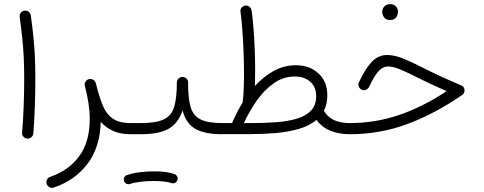

<svg xmlns="http://www.w3.org/2000/svg" viewBox="-20 -648 2356 934"><path d="M75.7 -565.9Q74.2 -577.1 81.3 -586.2Q88.4 -595.2 99.1 -596.2Q110.4 -597.7 119.4 -590.8Q128.4 -584 129.9 -572.8Q138.2 -512.7 142.8 -465.6Q147.5 -418.5 149.7 -371.1Q151.9 -323.7 151.9 -261.7Q151.9 -198.2 149.4 -128.7Q147 -59.1 142.1 1.5Q141.1 12.2 132.3 19.8Q123.5 27.3 112.3 26.4Q101.6 25.4 94 16.8Q86.4 8.3 87.4 -2.4Q92.8 -63 95.2 -132.1Q97.7 -201.2 97.7 -263.7Q97.7 -323.7 95.5 -369.1Q93.3 -414.6 88.6 -460.2Q84 -505.9 75.7 -565.9Z M241.7 264.2Q229.5 268.1 220 262.2Q210.4 256.3 207 246.6Q203.6 233.9 209.2 224.6Q214.8 215.3 224.1 212.4Q313 182.1 364.7 112.8Q416.5 43.5 416.5 -68.4Q416.5 -105.5 410.4 -146Q404.3 -186.5 393.1 -229.5L392.6 -231.9Q390.1 -242.2 396.5 -251.5Q402.8 -260.7 413.1 -263.2Q419.9 -264.6 426.8 -262.7Q439 -259.8 444.3 -248Q445.3 -245.6 446.3 -242.7Q461.4 -181.6 478.5 -138.2Q495.6 -94.7 527.3 -72Q559.1 -49.3 616.7 -49.3H617.2Q628.4 -49.3 636.2 -41.3Q644 -33.2 644 -22Q644 -10.7 636.2 -2.9Q628.4 4.9 617.2 4.9H616.7Q565.4 4.9 530 -11.2Q494.6 -27.3 470.2 -55.2Q466.8 68.8 405 149.7Q343.3 230.5 241.7 264.2Z M589.8 -22Q589.8 -33.2 597.9 -41.3Q606 -49.3 617.2 -49.3H666Q677.2 -49.3 685.5 -41.3Q693.8 -33.2 693.8 -22Q693.8 -10.7 685.5 -2.9Q677.2 4.9 666 4.9H617.2Q606 4.9 597.9 -2.9Q589.8 -10.7 589.8 -22Z M638.7 -22Q638.7 -33.2 646.7 -41.3Q654.8 -49.3 666 -49.3Q740.2 -49.3 777.6 -67.6Q814.9 -85.9 827.6 -129.2Q840.3 -172.4 840.3 -247.1Q841.3 -259.8 849.9 -267.1Q858.4 -274.4 869.6 -273.4Q880.9 -272.9 888.4 -264.6Q896 -256.3 895 -245.1Q895 -171.9 906.7 -129.2Q918.5 -86.4 954.1 -67.9Q989.7 -49.3 1061.5 -49.3H1062Q1073.2 -49.3 1081.1 -41.3Q1088.9 -33.2 1088.9 -22Q1088.9 -10.7 1081.1 -2.9Q1073.2 4.9 1062 4.9H1061.5Q975.6 4.9 930.2 -21.2Q884.8 -47.4 868.2 -110.8Q846.2 -47.4 799.8 -21.2Q753.4 4.9 666 4.9Q654.8 4.9 646.7 -2.9Q638.7 -10.7 638.7 -22ZM583 231.9Q580.6 223.1 584.7 214.6Q588.9 206.1 598.1 203.6Q624 194.3 659.9 189.9Q695.8 185.5 730.5 185.5Q794.4 185.5 831.1 199.7Q840.3 204.6 843.3 214.1Q846.2 223.6 840.8 232.4Q830.6 248 814.5 242.7Q800.8 237.8 777.8 235.1Q754.9 232.4 730.5 232.4Q696.8 232.4 664.8 236.1Q632.8 239.7 611.8 247.1Q602.5 250 594 245.1Q585.4 240.2 583 231.9Z M1035.2 -22Q1035.2 -33.2 1043 -41.3Q1050.8 -49.3 1062 -49.3H1108.9Q1119.6 -74.7 1132.6 -99.9Q1145.5 -125 1160.2 -149.4Q1160.6 -151.4 1160.6 -152.8Q1164.1 -178.2 1165.5 -213.4Q1167 -248.5 1167 -291Q1167 -341.8 1164.8 -396.2Q1162.6 -450.7 1158.9 -501.5Q1155.3 -552.2 1149.9 -591.3Q1147.9 -602.5 1155.5 -611.1Q1163.1 -619.6 1172.4 -620.6Q1184.6 -622.6 1193.4 -615.2Q1202.1 -607.9 1204.1 -596.7Q1209.5 -557.1 1213.4 -507.8Q1217.3 -458.5 1219.2 -406.7Q1221.2 -355 1221.2 -307.6Q1221.2 -264.2 1220.2 -230Q1260.7 -274.4 1310.8 -302.5Q1360.8 -330.6 1419.9 -330.6Q1486.3 -330.6 1529.3 -290.8Q1572.3 -251 1572.3 -184.1Q1572.3 -141.6 1555.7 -109.4Q1589.4 -49.3 1681.2 -49.3H1681.6Q1692.9 -49.3 1700.7 -41.3Q1708.5 -33.2 1708.5 -22Q1708.5 -10.7 1700.7 -2.9Q1692.9 4.9 1681.6 4.9H1681.2Q1629.9 4.9 1588.1 -11.7Q1546.4 -28.3 1519.5 -64.5Q1484.9 -35.6 1433.3 -20.8Q1381.8 -5.9 1321 -0.7Q1260.3 4.4 1197.8 4.4H1062Q1050.8 4.4 1043 -3.4Q1035.2 -11.2 1035.2 -22ZM1414.6 -275.9Q1357.9 -275.9 1311.3 -242.7Q1264.6 -209.5 1228.3 -157.5Q1191.9 -105.5 1166.5 -49.3H1200.7Q1262.7 -49.3 1319.6 -53.2Q1376.5 -57.1 1421.1 -69.8Q1465.8 -82.5 1491.9 -108.9Q1518.1 -135.3 1518.1 -180.2Q1518.1 -224.6 1489.3 -250.2Q1460.4 -275.9 1414.6 -275.9Z M1863.3 -380.4Q1900.4 -380.4 1944.8 -361.8Q1989.3 -343.3 2045.4 -314.5Q2081.1 -296.4 2125 -276.1Q2168.9 -255.9 2223.1 -232.9Q2239.7 -226.6 2239.7 -208Q2239.7 -192.9 2227.1 -185.1Q2093.3 -93.3 1960.4 -44.2Q1827.6 4.9 1681.6 4.9Q1670.4 4.9 1662.4 -3.2Q1654.3 -11.2 1654.3 -22Q1654.3 -33.2 1662.4 -41.3Q1670.4 -49.3 1681.6 -49.3Q1804.7 -49.3 1919.9 -88.1Q2035.2 -127 2152.8 -204.6Q2111.3 -222.7 2076.7 -238.8Q2042 -254.9 2012.2 -270Q1961.9 -295.9 1927 -310.3Q1892.1 -324.7 1867.7 -324.7Q1842.3 -324.7 1821 -301.3Q1799.8 -277.8 1775.4 -225.1Q1771.5 -216.3 1759.8 -211.2Q1748 -206.1 1736.3 -213.4Q1728.5 -218.3 1724.9 -228.3Q1721.2 -238.3 1726.1 -248Q1754.9 -310.5 1786.9 -345.5Q1818.8 -380.4 1863.3 -380.4ZM1839.4 -592.3Q1839.4 -605.5 1849.6 -616.7Q1859.9 -627.9 1877.9 -627.9Q1899.4 -627.9 1910.2 -611.3Q1916 -602.1 1916 -591.3Q1916 -579.1 1908 -564.9Q1899.9 -550.8 1877 -550.8Q1861.8 -550.8 1853.5 -558.1Q1845.2 -565.4 1842.3 -574.7Q1839.4 -583 1839.4 -592.3Z"/></svg>

Font: Mikhak-DS2-FD Light
Style: Regular
Weight: 300
Designer: Amin Abedi
Version: Version 3.2